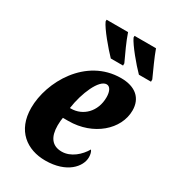

<svg xmlns="http://www.w3.org/2000/svg" viewBox="-188 -866 875 976"><g transform="rotate(30 249.5 -378.0)"><path d="M428 -606H499V-619C479 -664 452 -721 436 -766H310V-756C326 -721 392 -642 428 -606ZM263 -606H335V-619C314 -664 287 -721 272 -766H146V-756C161 -721 228 -642 263 -606ZM233 10C359 10 418 -60 418 -115C418 -132 414 -147 407 -155C383 -113 337 -71 283 -71C226 -71 199 -109 199 -177C199 -197 201 -211 203 -223H235C381 -223 491 -321 491 -432C491 -504 443 -546 359 -546C153 -546 38 -338 38 -187C38 -53 126 10 233 10ZM215 -284H209C222 -378 267 -482 311 -482C331 -482 343 -459 343 -424C343 -340 285 -284 215 -284Z"/></g></svg>

Font: Noto Serif ExtraCondensed Black
Style: Italic
Weight: 900
Width: 2
Italic angle: -12°
Designer: Monotype Design Team
Foundry: Monotype Imaging Inc.
Version: Version 2.014